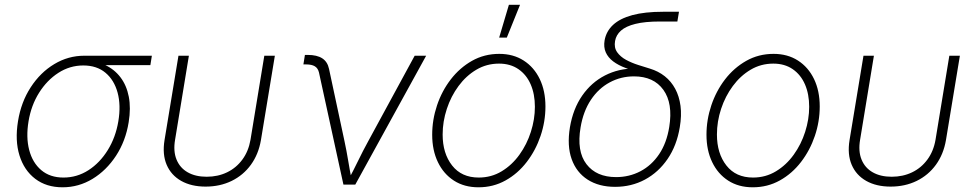

<svg xmlns="http://www.w3.org/2000/svg" viewBox="-20 -777 4102 808"><path d="M243.2 11.2Q175.3 11.2 128.4 -24.4Q81.5 -60.1 62 -122.8Q42.5 -185.5 55.7 -266.6Q68.8 -347.7 109.4 -409.9Q149.9 -472.2 208.5 -507.3Q267.1 -542.5 334.5 -542.5H619.1L612.8 -502.9H388.2L330.6 -501.5Q273.9 -501.5 225.8 -470.5Q177.7 -439.5 144.5 -386.7Q111.3 -334 100.1 -266.6Q88.9 -199.7 102.8 -146Q116.7 -92.3 153.6 -61Q190.4 -29.8 247.1 -29.8Q304.2 -29.8 352.3 -60.8Q400.4 -91.8 433.6 -145.5Q466.8 -199.2 478 -266.6Q489.3 -334 474.9 -387.2Q460.4 -440.4 423.8 -470.9Q387.2 -501.5 330.6 -501.5L331.5 -522Q381.8 -522 421.4 -503.9Q460.9 -485.8 486.8 -451.9Q512.7 -418 522 -370.1Q531.2 -322.3 521.5 -262.7Q508.8 -183.6 468.3 -121.6Q427.7 -59.6 369.4 -24.2Q311 11.2 243.2 11.2Z M845.2 8.3Q785.2 8.3 742.7 -15.6Q700.2 -39.6 681.4 -83.5Q662.6 -127.4 672.4 -187.5L731 -542.5H774.9L716.8 -189Q708.5 -140.6 722.9 -105.5Q737.3 -70.3 770 -51.8Q802.7 -33.2 849.6 -33.2Q897 -33.2 935.5 -51.8Q974.1 -70.3 1000 -105.5Q1025.9 -140.6 1034.2 -189L1092.3 -542.5H1136.7L1078.1 -187.5Q1067.9 -127.9 1035.9 -83.7Q1003.9 -39.6 954.8 -15.6Q905.8 8.3 845.2 8.3Z M1425.3 0 1322.3 -472.2Q1317.9 -490.2 1304.9 -498Q1292 -505.9 1268.6 -505.9H1256.8L1263.2 -545.9H1274.9Q1314 -545.9 1336.2 -531.5Q1358.4 -517.1 1364.7 -486.8L1429.7 -183.1Q1438.5 -142.1 1445.3 -100.8Q1452.1 -59.6 1460 -19.5H1445.8Q1467.3 -59.6 1487.3 -100.8Q1507.3 -142.1 1529.8 -183.1L1725.1 -542.5H1773.4L1475.1 0Z M1993.7 11.2Q1934.1 11.2 1890.4 -16.8Q1846.7 -44.9 1822.8 -94.7Q1798.8 -144.5 1798.8 -210Q1798.8 -272.9 1819.1 -333.5Q1839.4 -394 1877 -442.9Q1914.6 -491.7 1966.3 -521Q2018.1 -550.3 2081.1 -550.3Q2140.1 -550.3 2183.8 -522.2Q2227.5 -494.1 2251.5 -444.3Q2275.4 -394.5 2275.4 -329.1Q2275.4 -265.6 2254.9 -205.1Q2234.4 -144.5 2196.8 -95.5Q2159.2 -46.4 2107.4 -17.6Q2055.7 11.2 1993.7 11.2ZM1994.6 -29.8Q2047.9 -29.8 2091.3 -56.2Q2134.8 -82.5 2166 -126Q2197.3 -169.4 2214.1 -222.2Q2231 -274.9 2231 -327.6Q2231 -380.9 2213.4 -421.6Q2195.8 -462.4 2161.9 -485.8Q2127.9 -509.3 2080.1 -509.3Q2027.8 -509.3 1984.6 -483.6Q1941.4 -458 1909.7 -415Q1877.9 -372.1 1860.4 -318.8Q1842.8 -265.6 1842.8 -210.9Q1842.8 -131.3 1882.6 -80.6Q1922.4 -29.8 1994.6 -29.8ZM2080.6 -618.7 2121.6 -756.8H2168.5L2112.8 -618.7Z M2568.4 9.3Q2500.5 9.3 2453.1 -21Q2405.8 -51.3 2385.7 -107.4Q2365.7 -163.6 2378.4 -241.2Q2391.6 -319.3 2430.2 -374.8Q2468.8 -430.2 2525.9 -459.5Q2583 -488.8 2650.9 -488.8L2683.6 -469.7Q2645 -479 2613.5 -490.7Q2582 -502.4 2560.5 -518.6Q2539.1 -534.7 2529.3 -556.6Q2519.5 -578.6 2524.4 -607.4Q2531.2 -645.5 2560.1 -672.4Q2588.9 -699.2 2641.1 -713.4Q2693.4 -727.5 2770.5 -727.5H2837.4L2830.6 -686.5H2757.3Q2694.3 -686.5 2654.1 -676.5Q2613.8 -666.5 2593.3 -648.2Q2572.8 -629.9 2568.4 -604.5Q2563.5 -576.7 2577.1 -557.4Q2590.8 -538.1 2614.7 -525.1Q2638.7 -512.2 2665.5 -503.7Q2692.4 -495.1 2714.8 -488.3Q2750.5 -477.5 2777.6 -456.1Q2804.7 -434.6 2821.5 -403.3Q2838.4 -372.1 2843.8 -331.5Q2849.1 -291 2840.8 -241.7Q2828.1 -164.6 2789.6 -108.2Q2751 -51.8 2694.1 -21.2Q2637.2 9.3 2568.4 9.3ZM2572.8 -31.7Q2628.4 -31.7 2675.3 -56.4Q2722.2 -81.1 2753.9 -128.2Q2785.6 -175.3 2796.4 -242.7Q2812.5 -342.3 2771.7 -398.9Q2731 -455.6 2647.9 -455.6Q2592.8 -455.6 2545.7 -430.2Q2498.5 -404.8 2466.6 -356.7Q2434.6 -308.6 2423.3 -241.2Q2406.2 -140.6 2448 -86.2Q2489.7 -31.7 2572.8 -31.7Z M3147.9 11.2Q3088.4 11.2 3044.7 -16.8Q3001 -44.9 2977.1 -94.7Q2953.1 -144.5 2953.1 -210Q2953.1 -272.9 2973.4 -333.5Q2993.7 -394 3031.2 -442.9Q3068.8 -491.7 3120.6 -521Q3172.4 -550.3 3235.4 -550.3Q3294.4 -550.3 3338.1 -522.2Q3381.8 -494.1 3405.8 -444.3Q3429.7 -394.5 3429.7 -329.1Q3429.7 -265.6 3409.2 -205.1Q3388.7 -144.5 3351.1 -95.5Q3313.5 -46.4 3261.7 -17.6Q3210 11.2 3147.9 11.2ZM3148.9 -29.8Q3202.1 -29.8 3245.6 -56.2Q3289.1 -82.5 3320.3 -126Q3351.6 -169.4 3368.4 -222.2Q3385.3 -274.9 3385.3 -327.6Q3385.3 -380.9 3367.7 -421.6Q3350.1 -462.4 3316.2 -485.8Q3282.2 -509.3 3234.4 -509.3Q3182.1 -509.3 3138.9 -483.6Q3095.7 -458 3064 -415Q3032.2 -372.1 3014.6 -318.8Q2997.1 -265.6 2997.1 -210.9Q2997.1 -131.3 3036.9 -80.6Q3076.7 -29.8 3148.9 -29.8Z M3728 8.3Q3668 8.3 3625.5 -15.6Q3583 -39.6 3564.2 -83.5Q3545.4 -127.4 3555.2 -187.5L3613.8 -542.5H3657.7L3599.6 -189Q3591.3 -140.6 3605.7 -105.5Q3620.1 -70.3 3652.8 -51.8Q3685.5 -33.2 3732.4 -33.2Q3779.8 -33.2 3818.4 -51.8Q3856.9 -70.3 3882.8 -105.5Q3908.7 -140.6 3917 -189L3975.1 -542.5H4019.5L3960.9 -187.5Q3950.7 -127.9 3918.7 -83.7Q3886.7 -39.6 3837.6 -15.6Q3788.6 8.3 3728 8.3Z"/></svg>

Font: Inter 16pt ExtraLight
Style: Italic
Weight: 250
Italic angle: -9.3988°
Version: Version 4.001;git-66647c0bb